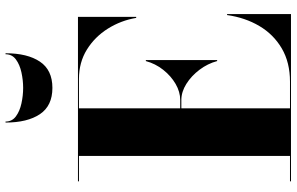

<svg xmlns="http://www.w3.org/2000/svg" viewBox="-204 -840 1045 676"><g transform="rotate(-90 318.0 -502.5)"><path d="M227.5 -1005Q227.5 -982 245.8 -968.5Q264 -955 291.5 -949Q319 -943 346 -943Q373 -943 400.5 -949Q428 -955 446.2 -968.5Q464.5 -982 464.5 -1005H468Q468 -928 438.5 -884Q409 -840 346 -840Q283 -840 253.5 -884Q224 -928 224 -1005ZM440.5 -260Q431.5 -293.5 409.8 -322.2Q388 -351 360 -368.5Q332 -386 303.5 -386H274V-3.5H367.5Q436 -3.5 485.2 -32.5Q534.5 -61.5 564 -111.5Q593.5 -161.5 602.5 -225H606V0H17V-3.5H106.5V-746.5H17V-750H596V-545H592.5Q583.5 -598.5 554.8 -644.5Q526 -690.5 481 -718.5Q436 -746.5 377.5 -746.5H274V-390H303.5Q332 -390 360 -406.2Q388 -422.5 409.8 -450Q431.5 -477.5 440.5 -511H444V-260Z"/></g></svg>

Font: Bodoni* 48
Style: Bold
Weight: 700
Version: Version 2.2